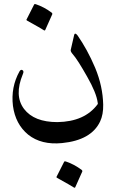

<svg xmlns="http://www.w3.org/2000/svg" viewBox="-20 -632 612 934"><path d="M357 -460Q380 -427 401.5 -388Q423 -349 443 -302Q462 -256 471.5 -211.5Q481 -167 482 -123Q483 -75 467 -41Q424 50 282 64Q181 74 117 23Q55 -28 43 -117Q32 -208 75 -285Q78 -291 83 -292Q85 -293 89 -291Q98 -286 91 -271Q48 -167 97 -102Q146 -38 259 -38Q392 -40 455 -125Q457 -127 455 -134Q449 -180 404 -259Q382 -298 364 -326.5Q346 -355 331 -372Q323 -382 324 -389L341 -463Q345 -475 357 -460ZM146 -610Q147 -613 153 -612Q195 -598 232 -570Q236 -566 234 -562L200 -486Q198 -481 190 -487Q186 -490 166.5 -501Q147 -512 113 -531Q107 -534 109 -537ZM292 155Q293 152 299 153Q341 167 378 195Q382 199 380 203L346 279Q344 284 336 278Q332 275 312.5 264Q293 253 259 234Q253 231 255 228Z"/></svg>

Font: Amiri
Style: Italic
Weight: 400
Italic angle: 10°
Designer: Khaled Hosny
Version: Version 0.113